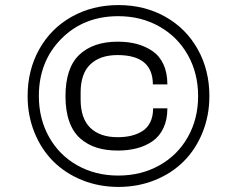

<svg xmlns="http://www.w3.org/2000/svg" viewBox="-20 -718 899 750"><path d="M87.9 -342.8Q87.9 -444.3 133.3 -525.6Q178.7 -606.9 260 -652.6Q341.3 -698.2 442.9 -698.2Q544.4 -698.2 625.7 -652.6Q707 -606.9 752.4 -525.6Q797.9 -444.3 797.9 -342.8Q797.9 -266.6 771.2 -200.7Q744.6 -134.8 697.8 -87.9Q650.9 -41 585 -14.4Q519 12.2 442.9 12.2Q366.7 12.2 300.8 -14.4Q234.9 -41 188 -87.9Q141.1 -134.8 114.5 -200.7Q87.9 -266.6 87.9 -342.8ZM441.9 -32.2Q531.2 -32.2 602.5 -72Q673.8 -111.8 713.9 -182.9Q753.9 -253.9 753.9 -342.8Q753.9 -431.6 713.9 -502.9Q673.8 -574.2 602.5 -614.5Q531.2 -654.8 441.9 -654.8Q307.1 -654.8 219.5 -566.4Q131.8 -478 131.8 -342.8Q131.8 -253.9 171.6 -182.9Q211.4 -111.8 282.2 -72Q353 -32.2 441.9 -32.2ZM439.9 -129.9Q393.6 -129.9 357.4 -141.4Q321.3 -152.8 293.5 -177.2Q265.6 -201.7 250.7 -243.2Q235.8 -284.7 235.8 -341.8Q235.8 -453.1 290 -504.2Q344.2 -555.2 439.9 -555.2Q480.5 -555.2 513.9 -546.4Q547.4 -537.6 575.2 -518.8Q603 -500 618.4 -466.8Q633.8 -433.6 633.8 -388.2H577.1Q577.1 -502.9 439 -502.9Q371.1 -502.9 333 -466.8Q294.9 -430.7 294.9 -356V-330.1Q294.9 -254.9 333 -218.5Q371.1 -182.1 439 -182.1Q468.3 -182.1 492.2 -187.7Q516.1 -193.4 536.1 -205.8Q556.2 -218.3 567.1 -241Q578.1 -263.7 578.1 -294.9H633.8Q633.8 -250.5 618.4 -217.8Q603 -185.1 575.7 -166.3Q548.3 -147.5 514.4 -138.7Q480.5 -129.9 439.9 -129.9Z"/></svg>

Font: Archivo Expanded Light
Style: Italic
Weight: 300
Width: 7
Italic angle: -10°
Designer: Hector Gatti
Foundry: Omnibus-Type
Version: Version 2.001